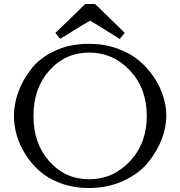

<svg xmlns="http://www.w3.org/2000/svg" viewBox="-20 -932 905 964"><path d="M50 -350Q50 -410 72.5 -471.5Q95 -533 138.5 -588Q182 -643 257 -677.5Q332 -712 426 -712Q503 -712 568.5 -688.5Q634 -665 678.5 -627.5Q723 -590 754.5 -542Q786 -494 800.5 -445Q815 -396 815 -350Q815 -292 791 -230.5Q767 -169 721.5 -114Q676 -59 598.5 -23.5Q521 12 426 12Q350 12 286 -11.5Q222 -35 179.5 -72.5Q137 -110 107 -158Q77 -206 63.5 -254.5Q50 -303 50 -350ZM717 -350Q717 -488 632.5 -578Q548 -668 428 -668Q308 -668 228 -578.5Q148 -489 148 -350Q148 -211 228 -121.5Q308 -32 428 -32Q548 -32 632.5 -122.5Q717 -213 717 -350ZM432 -828 394 -806Q357 -783 320 -760L282 -737L258 -767Q258 -766 295.5 -802.5Q333 -839 370.5 -875.5Q408 -912 407 -912H457Q456 -913 472 -898Q488 -883 509.5 -861.5Q531 -840 553.5 -818.5Q576 -797 591 -782L606 -767L581 -736Q582 -736 544.5 -759.5Q507 -783 469.5 -806Q432 -829 432 -828Z"/></svg>

Font: Tenor Sans
Style: Regular
Weight: 400
Designer: Denis Masharov
Foundry: Denis Masharov
Version: Version 1.1